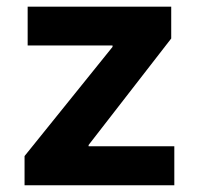

<svg xmlns="http://www.w3.org/2000/svg" viewBox="-20 -550 589 570"><path d="M52.9 -86.7 314.1 -410.8V-415H62.1V-530.3H488.3V-435.7L243 -119.5V-115.8H497.5V0H52.9Z"/></svg>

Font: Pretendard Std Variable
Style: Regular
Weight: 400
Designer: Base glyphs from Inter by Rasmus Andersson; Hangeul glyphs from Noto Sans CJK(Source Han Sans) by Jang Soo-young and Kan
Foundry: Kil Hyung-jin
Version: Version 1.309;Glyphs 3.2 (3225)